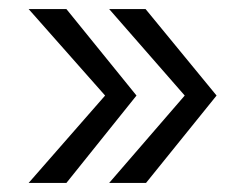

<svg xmlns="http://www.w3.org/2000/svg" viewBox="-20 -460 540 422"><path d="M280 -250 126 -58H43L211 -250L43 -440H126ZM456 -250 301 -58H220L386 -250L220 -440H300Z"/></svg>

Font: Kaisei Decol Medium
Style: Regular
Weight: 500
Designer: Font-Kai, 金井和夫
Foundry: KAZUO KANAI
Version: Version 5.003